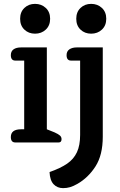

<svg xmlns="http://www.w3.org/2000/svg" viewBox="-20 -736 619 992"><path d="M84 -639Q84 -674 106 -695Q128 -716 161 -716Q194 -716 216.5 -695Q239 -674 239 -639Q239 -604 216.5 -583Q194 -562 161 -562Q128 -562 106 -583Q84 -604 84 -639ZM374 -639Q374 -674 396 -695Q418 -716 451 -716Q484 -716 506.5 -695Q529 -674 529 -639Q529 -604 506.5 -583Q484 -562 451 -562Q418 -562 396 -583Q374 -604 374 -639ZM36 -28Q36 -68 89 -68H105V-423H59Q36 -423 36 -451Q36 -471 50 -481Q64 -491 89 -491H222V-68L262 -52Q282 -43 290 -35.5Q298 -28 298 -17Q298 0 283 0H59Q36 0 36 -28ZM236 153Q293 133 327 109.5Q361 86 377.5 50.5Q394 15 394 -39V-423H347Q324 -423 324 -451Q324 -471 338.5 -481Q353 -491 377 -491H511V-30Q511 65 473.5 123.5Q436 182 380 214Q359 226 342 231Q325 236 306 236Q276 236 257 216Q238 196 236 153Z"/></svg>

Font: MaitreeSemiBold
Style: Regular
Weight: 600
Designer: CadsonDemak Team
Foundry: CadsonDemak
Version: Version 1.000